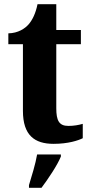

<svg xmlns="http://www.w3.org/2000/svg" viewBox="-20 -680 435 921"><path d="M237 10C307 10 355 -6 377 -17V-86C357 -80 333 -76 308 -76C263 -76 250 -102 250 -161V-468H368V-536H250V-660H160C151 -615 135 -584 118 -564C100 -543 67 -521 20 -520V-468H90V-148C90 -31 146 10 237 10ZM119 208V221H179C211 178 255 113 272 71V61H158C151 104 131 169 119 208Z"/></svg>

Font: Noto Serif Armenian SemiCondensed
Style: Bold
Weight: 700
Width: 4
Designer: Monotype Design Team
Foundry: Monotype Imaging Inc.
Version: Version 2.008